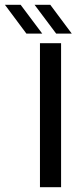

<svg xmlns="http://www.w3.org/2000/svg" viewBox="-112 -780 328 800"><path d="M54.5 0V-600H142.5V0ZM-2 -640 -91.5 -760H-26L64 -640ZM122 -640 32 -760H97.5L187 -640Z"/></svg>

Font: Big Shoulders Stencil Text Medium
Style: Regular
Weight: 500
Designer: Patric King
Foundry: XO Type Co
Version: Version 1.000